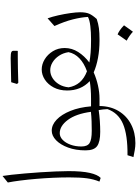

<svg xmlns="http://www.w3.org/2000/svg" viewBox="184 -956 1043 1450"><g transform="rotate(-90 705.0 -230.5)"><path d="M101.6 -732.4Q106 -708 110.8 -663.3Q115.7 -618.7 120.6 -562.7Q125.5 -506.8 129.4 -447Q133.3 -387.2 135.7 -331.8Q138.2 -276.4 138.2 -233.9Q138.2 -133.3 124.8 -73.7Q111.3 -14.2 86.9 8.8L59.1 -0.5Q77.1 -43.9 84 -95.7Q90.8 -147.5 90.8 -228.5Q90.8 -286.6 87.9 -350.8Q85 -415 79.6 -478.5Q74.2 -542 67.1 -597.4Q60.1 -652.8 52.2 -692.4Z M443.8 -360.8Q487.8 -360.8 526.9 -323.7Q565.9 -286.6 593 -219.7Q620.1 -152.8 627.4 -64H686V0H629.9Q628.9 83 592 144Q555.2 205.1 492.2 238Q429.2 271 349.6 271Q324.2 271 296.1 266.1Q268.1 261.2 244.1 256.3L258.3 211.4Q411.6 212.9 494.6 177.5Q577.6 142.1 606.4 60.1Q606 41.5 604 26.6Q602.1 11.7 599.1 -6.3Q559.6 -0.5 517.3 2.4Q475.1 5.4 434.6 5.4Q359.4 5.4 327.1 -18.1Q294.9 -41.5 294.9 -105.5Q294.9 -179.7 316.2 -237.3Q337.4 -294.9 371.3 -327.9Q405.3 -360.8 443.8 -360.8ZM424.3 -300.3Q397 -300.3 374.3 -278.3Q351.6 -256.3 337.9 -219.2Q324.2 -182.1 324.2 -136.7Q324.2 -91.8 349.9 -75.2Q375.5 -58.6 442.4 -58.6Q475.1 -58.6 513.2 -59.8Q551.3 -61 585.9 -64.9Q570.8 -177.2 525.1 -238.8Q479.5 -300.3 424.3 -300.3Z M905.8 -436.5Q945.3 -436.5 982.4 -414.1Q1019.5 -391.6 1043.7 -352.3Q1067.9 -313 1067.9 -262.7Q1067.9 -208.5 1037.8 -161.1Q1007.8 -113.8 958.5 -76.7Q993.2 -70.3 1033.2 -67.1Q1073.2 -64 1122.1 -64H1122.6V0H1122.1Q1054.2 0 992.9 -11.5Q931.6 -22.9 883.8 -43.9Q835.9 -22.9 784.4 -11.5Q732.9 0 686 0Q671.4 0 671.4 -30.8V-33.2Q671.4 -64 686 -64Q758.8 -64 817.9 -73.7Q747.1 -140.1 747.1 -244.6Q747.1 -302.2 769.8 -345.5Q792.5 -388.7 828.9 -412.6Q865.2 -436.5 905.8 -436.5ZM899.9 -372.1Q868.7 -372.1 840.6 -354.5Q812.5 -336.9 793.7 -305.7Q774.9 -274.4 771 -233.4Q779.3 -184.1 808.8 -149.7Q838.4 -115.2 892.1 -94.7Q953.1 -116.2 990.2 -151.9Q1027.3 -187.5 1036.6 -233.9Q1030.3 -274.9 1009.5 -305.9Q988.8 -336.9 960 -354.5Q931.2 -372.1 899.9 -372.1ZM997.1 -617.2Q926.8 -617.2 805.7 -613.3Q799.3 -619.6 796.4 -623Q805.2 -653.3 809.6 -667Q956.1 -670.9 991.2 -670.9Q1026.4 -670.9 1036.6 -666Q1046.9 -661.1 1046.9 -650.4V-631.3Q1046.9 -623.5 1046.4 -617.2Z M1170.9 136.7Q1185.5 142.6 1202.4 154.1Q1219.2 165.5 1239.3 185.1Q1227.5 201.7 1215.6 218.5Q1203.6 235.4 1190.9 252.4Q1175.8 238.3 1158.4 226.3Q1141.1 214.4 1123.5 205.1Q1135.7 188 1147.2 171.4Q1158.7 154.8 1170.9 136.7ZM1122.6 0Q1107.9 0 1107.9 -30.8V-33.2Q1107.9 -64 1122.6 -64H1136.7Q1187.5 -64 1233.6 -69.3Q1279.8 -74.7 1302.7 -87.4Q1299.8 -138.2 1284.2 -200.9Q1268.6 -263.7 1233.9 -340.3L1292 -392.1Q1304.2 -358.4 1314.7 -311.8Q1325.2 -265.1 1331.5 -220.2Q1337.9 -175.3 1337.9 -146.5Q1337.9 -103.5 1327.1 -78.6Q1316.4 -53.7 1287.1 -21Q1251 -8.8 1217 -4.4Q1183.1 0 1134.3 0Z"/></g></svg>

Font: Pinar-DS2-FD Light
Style: Regular
Weight: 300
Designer: Amin Abedi
Version: Version 2.000